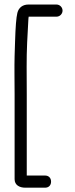

<svg xmlns="http://www.w3.org/2000/svg" viewBox="-20 -756 340 869"><path d="M263.1 -708C263.1 -723 250.6 -735.5 235.6 -735.5H108.6C83.4 -735.5 64.7 -722 58.7 -697.9C53.4 -676.8 50.2 -633.8 48.1 -565.9L46.1 -502.9C44.6 -455.6 46.1 -379.9 46.1 -330V55C46.1 81.4 67.8 93.5 94.6 93.5H183.6C190.7 93.5 198.6 91.6 204.2 85.5C209.4 79.9 211.1 72.7 211.1 66C211.1 58.8 209.1 51 203.1 45.4C197.5 40.1 190.3 38.5 183.6 38.5H101.1V-330C101.1 -359.4 100.9 -400.4 100.6 -453.1C100.1 -527.2 104.8 -605 108 -660.3C108.6 -669.2 108.8 -676.9 109.8 -680.5H235.6C250.6 -680.5 263.1 -693 263.1 -708Z"/></svg>

Font: MewTooHand
Style: BdWide
Weight: 400
Designer: Mew Too, Robert Jablonski
Version: Version 0.77